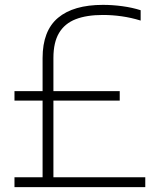

<svg xmlns="http://www.w3.org/2000/svg" viewBox="-20 -769 656 789"><path d="M155 -19V-530.5Q155 -642.5 218.5 -695.8Q282 -749 403 -749Q442.5 -749 483 -743.5Q523.5 -738 558 -727V-684.5Q519 -696.5 480.2 -702Q441.5 -707.5 402.5 -707.5Q336 -707.5 291 -690Q246 -672.5 222.8 -633.8Q199.5 -595 199.5 -531V-19ZM39.5 0V-40.5H577V0ZM39.5 -355.5V-394.5H472V-355.5Z"/></svg>

Font: Encode Sans SC Condensed Thin ExtraLight
Style: Regular
Weight: 250
Version: Version 3.002